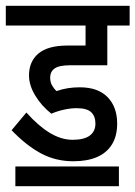

<svg xmlns="http://www.w3.org/2000/svg" viewBox="-30 -642 467 662"><path d="M23 -68H380V0H23ZM234 -269Q214 -269 191 -264Q168 -259 147 -250Q113 -277 91.5 -312.5Q70 -348 70 -382Q70 -430 102.5 -457.5Q135 -485 204 -485H265V-554H-10V-622H417V-554H340V-417H212Q174 -417 158.5 -406Q143 -395 143 -374Q143 -359 149.5 -347.5Q156 -336 165 -328Q185 -335 204.5 -338Q224 -341 245 -341Q308 -341 341 -307Q374 -273 374 -216Q374 -173 356 -144Q338 -115 304.5 -100.5Q271 -86 223 -86Q162 -86 111.5 -113Q61 -140 10 -193L61 -254Q102 -208 141.5 -184Q181 -160 220 -160Q260 -160 279.5 -174.5Q299 -189 299 -216Q299 -241 284.5 -255Q270 -269 234 -269Z"/></svg>

Font: Noto Sans Devanagari ExtraCondensed
Style: Regular
Weight: 400
Width: 2
Designer: Jelle Bosma - Monotype Design Team
Foundry: Monotype Imaging Inc.
Version: Version 2.006